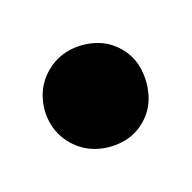

<svg xmlns="http://www.w3.org/2000/svg" viewBox="-62 -1103 225 225"><g transform="rotate(30 50.5 -990.5)"><path d="M-12 -990Q-12 -973 -3.5 -959Q5 -945 19 -936.5Q33 -928 50 -928Q67 -928 81 -936.5Q95 -945 104 -959Q113 -973 113 -990Q113 -1007 104 -1021Q95 -1035 81 -1044Q67 -1053 50 -1053Q33 -1053 19 -1044Q5 -1035 -3.5 -1021Q-12 -1007 -12 -990Z"/></g></svg>

Font: Linefont Medium
Style: Regular
Weight: 500
Monospace: yes
Version: Version 3.002;gftools[0.9.33]